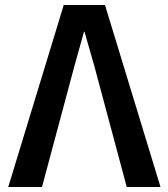

<svg xmlns="http://www.w3.org/2000/svg" viewBox="-20 -748 673 768"><path d="M235 -728H400L622 0H487L357 -485L318 -621H316L278 -485L148 0H13Z"/></svg>

Font: Murecho Medium
Style: Regular
Weight: 500
Designer: Neil Summerour
Foundry: Positype
Version: Version 1.010; ttfautohint (v1.8.3)